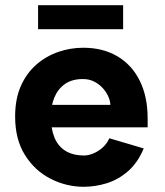

<svg xmlns="http://www.w3.org/2000/svg" viewBox="-20 -703 631 736"><path d="M301 13Q234 13 173.5 -18Q113 -49 75.5 -109Q38 -169 38 -256Q38 -324 60 -373.5Q82 -423 119.5 -455.5Q157 -488 203.5 -504Q250 -520 299 -520Q374 -520 429.5 -487.5Q485 -455 515.5 -394Q546 -333 546 -248V-215H143L142 -301H403Q403 -314 396 -331Q389 -348 375.5 -363.5Q362 -379 342.5 -389.5Q323 -400 298 -400Q256 -400 229 -381Q202 -362 188.5 -329.5Q175 -297 175 -256Q175 -210 188.5 -176.5Q202 -143 230.5 -125Q259 -107 303 -107Q318 -107 337 -114.5Q356 -122 373 -137Q390 -152 399 -173L531 -134Q508 -79 470.5 -46.5Q433 -14 389 -0.5Q345 13 301 13ZM126 -591V-683H452V-591Z"/></svg>

Font: Inclusive Sans
Style: Bold
Weight: 700
Designer: Olivia King
Foundry: Olivia King
Version: Version 2.004